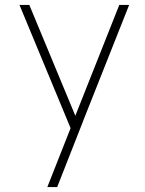

<svg xmlns="http://www.w3.org/2000/svg" viewBox="-20 -529 587 779"><path d="M172 230 283 -51 317 -37 212 230ZM270 -20 464 -509H504L310 -20ZM271 2 59 -509H99L304 -15Z"/></svg>

Font: SUIT Variable
Style: Regular
Weight: 400
Designer: Sunn Youn; Korean Glyphs from Source Han Sans (Sandoll Communications; Soo-young Jang, Joo-yeon Kang)
Foundry: Sunn
Version: Version 1.150;FEAKit 1.0